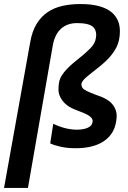

<svg xmlns="http://www.w3.org/2000/svg" viewBox="-45 -724 634 952"><path d="M93.5 208H-25L105 -516Q114.5 -569.5 136.5 -605.5Q158.5 -641.5 190.8 -663.5Q223 -685.5 264.8 -694.8Q306.5 -704 354.5 -704Q461.5 -704 511 -661Q549.5 -626.5 549.5 -569.5Q549.5 -524.5 533 -490.5Q522.5 -470.5 508.5 -452.5Q494.5 -434.5 478.5 -419.8Q462.5 -405 446 -391.8Q429.5 -378.5 413.2 -366Q397 -353.5 385 -343Q358.5 -320.5 358.5 -305.5Q359.5 -287 374.5 -279Q395.5 -265.5 455 -245Q479 -235.5 498.5 -221Q533.5 -190.5 533.5 -149Q533.5 -137 531 -122.5Q520.5 -51.5 457 -16Q406.5 11 329.5 11Q288.5 11 255.5 3.5Q222.5 -4 204 -13L219 -110.5Q244.5 -97.5 275.5 -89.2Q306.5 -81 336 -81Q367 -81 388.8 -90Q410.5 -99 413.5 -117L414.5 -124Q414.5 -145.5 369.5 -164L325 -181.5Q270.5 -203 251 -249Q244.5 -263.5 245 -284Q245 -298.5 248 -316Q251 -333.5 261.5 -350Q272 -366.5 286.5 -381.8Q301 -397 318 -411.2Q335 -425.5 352 -439Q381 -462 404 -485.5Q427 -509 430.5 -536L432 -551Q432 -576 416 -591Q394.5 -609.5 337 -609.5Q288 -609.5 257.2 -581.2Q226.5 -553 217 -500Z"/></svg>

Font: Lucymar Sans SemiBold
Style: Italic
Weight: 600
Italic angle: -10°
Foundry: The League of Moveable Type (original font) / Main changes by Cristiano Sobral with portions from Mirco Monsees
Version: Version 2.00;August 30, 2020;FontCreator 13.0.0.2681 64-bit